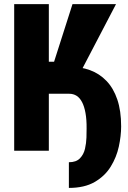

<svg xmlns="http://www.w3.org/2000/svg" viewBox="-20 -731 623 931"><path d="M216.8 -710.9V0H48.8V-710.9ZM542.5 -710.9 316.4 -277.8H188.5L167 -431.6H242.2L331.5 -710.9ZM171.4 -276.4V-407.7H315.4Q370.1 -407.7 416.3 -390.9Q462.4 -374 496.3 -338.6Q530.3 -303.2 548.8 -248.5Q567.4 -193.8 567.4 -118.2Q567.4 -72.3 556.2 -20.3Q544.9 31.7 516.8 77.1Q488.8 122.6 439.2 151.4Q389.6 180.2 314 180.2V55.7Q349.1 55.7 367.4 36.9Q385.7 18.1 392.1 -9.5Q398.4 -37.1 399.2 -64Q399.9 -90.8 399.9 -107.4Q400.4 -151.4 394.5 -183.3Q388.7 -215.3 377.9 -235.8Q367.2 -256.3 351.6 -266.4Q335.9 -276.4 315.4 -276.4Z"/></svg>

Font: Roboto Condensed Black
Style: Regular
Weight: 900
Designer: Christian Robertson
Foundry: Google
Version: Version 3.008; 2023